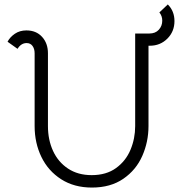

<svg xmlns="http://www.w3.org/2000/svg" viewBox="-20 -835 806 865"><path d="M766 -740Q766 -693 734 -661Q702 -629 655 -629H649V-267Q649 -196 621 -132.5Q593 -69 535.5 -29.5Q478 10 394 10Q314 10 255.5 -27.5Q197 -65 166.5 -128Q136 -191 136 -267V-595Q136 -615 126.5 -628Q117 -641 100 -641Q75 -641 59 -615L14 -647Q25 -668 47 -683Q69 -698 99 -698Q143 -698 169.5 -669Q196 -640 196 -595V-267Q196 -205 219 -155Q242 -105 286.5 -75.5Q331 -46 393 -46Q459 -46 503 -78Q547 -110 568 -160.5Q589 -211 589 -267V-684H653Q680 -684 695.5 -701Q711 -718 711 -742Q711 -763 698 -779L736 -815Q766 -785 766 -740Z"/></svg>

Font: Bellota
Style: Regular
Weight: 400
Designer: Kemie Guaida
Foundry: Kemie Guaida
Version: Version 4.001